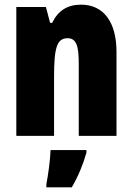

<svg xmlns="http://www.w3.org/2000/svg" viewBox="-20 -583 569 824"><path d="M328 -563C269 -563 229 -537 204 -485H195L177 -553H50V0H212V-253C212 -378 224 -419 270 -419C310 -419 318 -381 318 -308V0H480V-360C480 -489 424 -563 328 -563ZM351 72V61H197C196 101 186 173 179 207V221H288C315 175 336 125 351 72Z"/></svg>

Font: Noto Sans Georgian ExtraCondensed Black
Style: Regular
Weight: 900
Width: 2
Designer: Monotype Design Team, Akaki Razmadze
Foundry: Google LLC
Version: Version 2.005